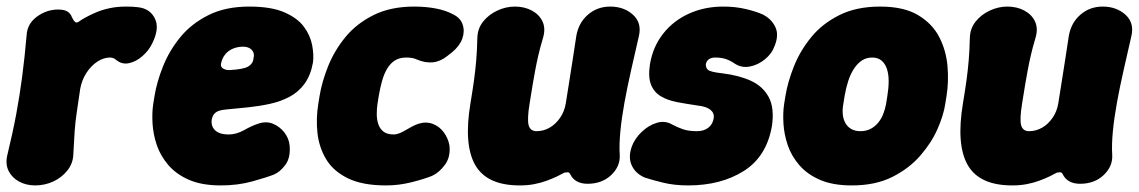

<svg xmlns="http://www.w3.org/2000/svg" viewBox="-26 -542 3464 584"><path d="M81 22Q54 22 32.5 10.5Q11 -1 0.5 -21.5Q-10 -42 -4 -69Q13 -139 23.5 -195.5Q34 -252 41.5 -309.5Q49 -367 55 -435Q57 -470 86.5 -491.5Q116 -513 151 -513Q169 -513 179 -507Q189 -501 193 -489Q198 -479 202 -475.5Q206 -472 212 -475Q220 -481 233.5 -488.5Q247 -496 265.5 -504Q284 -512 307 -517Q330 -522 358 -522Q369 -522 378 -521.5Q387 -521 394 -520Q430 -516 445 -486Q460 -456 437 -410Q427 -389 408 -372Q389 -355 367 -350Q345 -345 327 -360Q324 -363 319 -365Q314 -367 309 -367Q289 -367 270 -354.5Q251 -342 237 -320.5Q223 -299 218 -272Q212 -230 207.5 -200.5Q203 -171 201 -142Q199 -113 197 -72Q196 -45 179 -23.5Q162 -2 136 10Q110 22 81 22Z M646 22Q588 22 549 5Q510 -12 486 -40Q462 -68 451 -100.5Q440 -133 438 -166Q436 -199 440 -225L444 -250Q451 -293 470 -340.5Q489 -388 522.5 -429Q556 -470 608 -496Q660 -522 732 -522Q799 -522 839 -504.5Q879 -487 898.5 -460.5Q918 -434 923.5 -404.5Q929 -375 926 -352Q919 -313 900.5 -287.5Q882 -262 854.5 -247.5Q827 -233 794.5 -226Q762 -219 728 -215.5Q694 -212 662 -209Q638 -207 629 -199Q620 -191 618 -178Q616 -165 621.5 -154.5Q627 -144 639 -138.5Q651 -133 670 -133Q693 -133 717 -146.5Q741 -160 760 -166Q784 -174 804.5 -165.5Q825 -157 839 -139Q853 -121 855 -99Q858 -62 842 -40.5Q826 -19 807 -11Q787 -3 742.5 9.5Q698 22 646 22ZM673 -329Q715 -331 729.5 -340Q744 -349 745 -364Q748 -376 744 -384Q740 -392 732 -396Q724 -400 713 -400Q697 -400 682.5 -394Q668 -388 658.5 -376Q649 -364 646 -347Q645 -337 654.5 -332.5Q664 -328 673 -329Z M1148 22Q1076 22 1031.5 0Q987 -22 965.5 -58.5Q944 -95 939.5 -138.5Q935 -182 942 -225L946 -250Q953 -293 972 -340.5Q991 -388 1024.5 -429Q1058 -470 1110 -496Q1162 -522 1234 -522Q1270 -522 1300.5 -516Q1331 -510 1353 -498Q1375 -487 1381.5 -466.5Q1388 -446 1380 -424Q1372 -402 1349 -383L1335 -372Q1314 -355 1291 -352.5Q1268 -350 1242 -361Q1230 -367 1210 -367Q1189 -367 1175 -358Q1161 -349 1151.5 -333Q1142 -317 1136 -295.5Q1130 -274 1126 -250L1122 -225Q1120 -211 1120 -195Q1120 -179 1124.5 -165Q1129 -151 1140 -142Q1151 -133 1172 -133Q1186 -133 1207.5 -146Q1229 -159 1245 -165Q1269 -173 1289.5 -165.5Q1310 -158 1323.5 -140Q1337 -122 1341 -100Q1345 -65 1327.5 -41Q1310 -17 1288 -7Q1266 2 1227 12Q1188 22 1148 22Z M1859 -71Q1861 -36 1833 -9.5Q1805 17 1761 17Q1742 17 1728.5 9.5Q1715 2 1708 -13Q1705 -18 1701 -18Q1697 -18 1691 -17Q1682 -12 1668.5 -5.5Q1655 1 1637.5 7.5Q1620 14 1599.5 18Q1579 22 1555 22Q1455 22 1419.5 -40Q1384 -102 1405 -228Q1412 -270 1416 -299.5Q1420 -329 1422.5 -358.5Q1425 -388 1426 -428Q1427 -456 1444 -477Q1461 -498 1487 -510Q1513 -522 1540 -522Q1569 -522 1591.5 -510Q1614 -498 1624 -477Q1634 -456 1626 -428Q1617 -398 1611.5 -374Q1606 -350 1602 -328.5Q1598 -307 1594 -283.5Q1590 -260 1585 -228Q1577 -179 1582 -161Q1587 -143 1606 -143Q1627 -143 1645.5 -153.5Q1664 -164 1677.5 -183.5Q1691 -203 1695 -228Q1702 -270 1706.5 -300.5Q1711 -331 1716 -361Q1721 -391 1727 -433Q1734 -473 1762.5 -497.5Q1791 -522 1830 -522Q1872 -522 1899.5 -497Q1927 -472 1917 -431Q1905 -379 1893.5 -328Q1882 -277 1873.5 -230.5Q1865 -184 1861 -143Q1857 -102 1859 -71Z M2067 22Q2025 22 1990.5 13.5Q1956 5 1935 -2Q1907 -14 1895.5 -39Q1884 -64 1896 -97Q1905 -121 1926 -141Q1947 -161 1972 -168.5Q1997 -176 2019 -163Q2034 -155 2051 -149Q2068 -143 2094 -143Q2115 -143 2128.5 -153.5Q2142 -164 2145 -183Q2147 -198 2135 -208Q2123 -218 2096 -221Q2062 -226 2033 -231.5Q2004 -237 1983.5 -249.5Q1963 -262 1954 -285Q1945 -308 1951 -347Q1960 -400 1991 -439.5Q2022 -479 2069.5 -500.5Q2117 -522 2174 -522Q2211 -522 2242.5 -514.5Q2274 -507 2294 -498Q2320 -485 2332 -460.5Q2344 -436 2330 -402Q2322 -379 2300.5 -361.5Q2279 -344 2254 -339.5Q2229 -335 2208 -349Q2197 -357 2183 -362Q2169 -367 2149 -367Q2138 -367 2130.5 -362Q2123 -357 2121 -347Q2120 -337 2127 -330Q2134 -323 2171 -319Q2221 -313 2257.5 -296.5Q2294 -280 2312 -247Q2330 -214 2322 -159Q2306 -66 2236.5 -22Q2167 22 2067 22Z M2849 -225Q2844 -192 2826 -150.5Q2808 -109 2774 -69.5Q2740 -30 2688.5 -4Q2637 22 2565 22Q2507 22 2468 5Q2429 -12 2405 -40Q2381 -68 2370 -100.5Q2359 -133 2357 -166Q2355 -199 2359 -225L2363 -250Q2370 -293 2389 -340.5Q2408 -388 2441.5 -429Q2475 -470 2527 -496Q2579 -522 2651 -522Q2723 -522 2766.5 -496Q2810 -470 2831 -429Q2852 -388 2856 -340.5Q2860 -293 2853 -250ZM2673 -250Q2677 -274 2677 -295.5Q2677 -317 2671.5 -333Q2666 -349 2655 -358Q2644 -367 2627 -367Q2609 -367 2595.5 -358Q2582 -349 2571.5 -333Q2561 -317 2554 -295.5Q2547 -274 2543 -250L2539 -225Q2536 -209 2537.5 -194Q2539 -179 2545.5 -167.5Q2552 -156 2563.5 -149.5Q2575 -143 2591 -143Q2608 -143 2621 -149.5Q2634 -156 2644 -167.5Q2654 -179 2660 -194Q2666 -209 2669 -225Z M3357 -71Q3359 -36 3331 -9.5Q3303 17 3259 17Q3240 17 3226.5 9.5Q3213 2 3206 -13Q3203 -18 3199 -18Q3195 -18 3189 -17Q3180 -12 3166.5 -5.5Q3153 1 3135.5 7.5Q3118 14 3097.5 18Q3077 22 3053 22Q2953 22 2917.5 -40Q2882 -102 2903 -228Q2910 -270 2914 -299.5Q2918 -329 2920.5 -358.5Q2923 -388 2924 -428Q2925 -456 2942 -477Q2959 -498 2985 -510Q3011 -522 3038 -522Q3067 -522 3089.5 -510Q3112 -498 3122 -477Q3132 -456 3124 -428Q3115 -398 3109.5 -374Q3104 -350 3100 -328.5Q3096 -307 3092 -283.5Q3088 -260 3083 -228Q3075 -179 3080 -161Q3085 -143 3104 -143Q3125 -143 3143.5 -153.5Q3162 -164 3175.5 -183.5Q3189 -203 3193 -228Q3200 -270 3204.5 -300.5Q3209 -331 3214 -361Q3219 -391 3225 -433Q3232 -473 3260.5 -497.5Q3289 -522 3328 -522Q3370 -522 3397.5 -497Q3425 -472 3415 -431Q3403 -379 3391.5 -328Q3380 -277 3371.5 -230.5Q3363 -184 3359 -143Q3355 -102 3357 -71Z"/></svg>

Font: Winky Sans ExtraBold
Style: Italic
Weight: 800
Italic angle: -8.97852°
Designer: Simon Atzbach
Foundry: typofactur
Version: Version 1.205